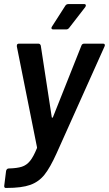

<svg xmlns="http://www.w3.org/2000/svg" viewBox="-20 -727 537 946"><path d="M1 187 10 115Q11 110 14.5 106.5Q18 103 23 103H24Q64 102 87.5 94.5Q111 87 128 66Q145 45 162 3Q163 1 162 -3L63 -498V-502Q63 -512 74 -512H169Q174 -512 177 -509Q180 -506 181 -502L235 -150Q235 -147 237.5 -147Q240 -147 241 -150L381 -502Q384 -512 396 -512H488Q494 -512 496 -508Q498 -504 495 -498L259 28Q227 99 199 134Q171 169 129 184Q87 199 13 199H7Q4 199 2 195.5Q0 192 1 187ZM236 -596 302 -699Q307 -707 318 -707H394Q403 -707 403 -700Q403 -697 400 -692L321 -590Q315 -582 306 -582H242Q236 -582 234 -586Q232 -590 236 -596Z"/></svg>

Font: Barlow SemiBold
Style: Italic
Weight: 600
Italic angle: -7°
Designer: Jeremy Tribby
Foundry: Tribby Type
Version: Version 1.408